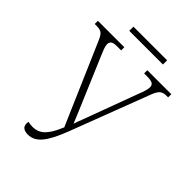

<svg xmlns="http://www.w3.org/2000/svg" viewBox="-239 -945 1069 1069"><g transform="rotate(45 295.5 -410.5)"><path d="M180 10Q157 10 143.5 1Q130 -8 130 -30Q130 -37 131 -43Q149 -39 167 -39Q209 -39 237 -66.5Q265 -94 289 -151L294 -162L88 -638Q76 -667 63.5 -678Q51 -689 23 -689H7V-714H215V-689H184Q154 -689 144.5 -680.5Q135 -672 135 -658Q135 -645 142 -626.5Q149 -608 156 -592L296 -262Q301 -249 306 -237.5Q311 -226 316 -213Q320 -226 324.5 -237.5Q329 -249 334 -262L454 -586Q474 -635 474 -658Q474 -674 462 -681.5Q450 -689 417 -689H396V-714H585V-689H571Q548 -689 534 -678.5Q520 -668 507 -635L327 -163Q292 -71 258 -30.5Q224 10 180 10ZM170 -798V-831H435V-798Z"/></g></svg>

Font: Noto Serif SemiCondensed ExtraLight
Style: Regular
Weight: 200
Width: 4
Designer: Monotype Design Team
Foundry: Monotype Imaging Inc.
Version: Version 2.014